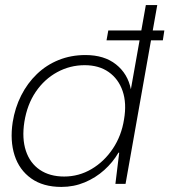

<svg xmlns="http://www.w3.org/2000/svg" viewBox="-20 -725 668 757"><path d="M400 -566 407 -605H628L622 -566ZM222 12Q150 12 103 -21.5Q56 -55 37.5 -112.5Q19 -170 30 -243Q39 -300 63.5 -348.5Q88 -397 125.5 -433Q163 -469 211.5 -488.5Q260 -508 317 -508Q391 -508 437.5 -471Q484 -434 496 -373L555 -705H600L475 0H435L450 -123H447Q425 -85 391 -54.5Q357 -24 314 -6Q271 12 222 12ZM233 -29Q291 -29 341 -58.5Q391 -88 425 -139Q459 -190 469 -254Q480 -318 463.5 -366Q447 -414 408.5 -441Q370 -468 314 -468Q256 -468 205.5 -440.5Q155 -413 121 -363Q87 -313 76 -244Q66 -179 82 -130.5Q98 -82 137 -55.5Q176 -29 233 -29Z"/></svg>

Font: DM Sans 36pt ExtraLight
Style: Italic
Weight: 250
Italic angle: -10°
Designer: Colophon Foundry, Jonny Pinhorn
Foundry: Colophon Foundry
Version: Version 4.004;gftools[0.9.30]